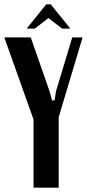

<svg xmlns="http://www.w3.org/2000/svg" viewBox="-27 -873 404 893"><path d="M204 -447 215 -406H227L233 -447L309 -699H357L246 -328V0H129V-317L-7 -699H116ZM188 -853H209L300 -740H262L198 -789L135 -740H97Z"/></svg>

Font: Moniqa ExtBd Paragraph
Style: Regular
Weight: 800
Designer: Rajesh Rajput
Foundry: Rajesh Rajput
Version: Version 1.000